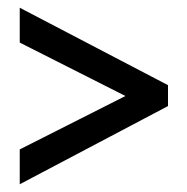

<svg xmlns="http://www.w3.org/2000/svg" viewBox="-20 -604 483 496"><path d="M31 -218 304 -356 31 -494V-584L414 -384V-330L31 -128Z"/></svg>

Font: Noto Sans Thai Looped ExtraCondensed Medium
Style: Regular
Weight: 500
Width: 2
Designer: Sasikarn Vongin, Ben Mitchell
Foundry: The Fontpad Ltd
Version: Version 1.001; ttfautohint (v1.8.4.7-5d5b)